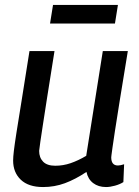

<svg xmlns="http://www.w3.org/2000/svg" viewBox="-20 -745 560 775"><path d="M154 10Q95 10 64 -19.5Q33 -49 33 -97Q33 -111 36 -136.5Q39 -162 46.5 -210Q54 -258 67 -337.5Q80 -417 99 -539H200Q181 -422 170 -350Q159 -278 152.5 -237Q146 -196 143 -174Q140 -152 138 -136Q138 -109 154 -92.5Q170 -76 203 -76Q235 -76 265.5 -86.5Q296 -97 328 -116L395 -539H496Q476 -418 463.5 -340Q451 -262 444 -216.5Q437 -171 434 -149Q431 -127 430 -119.5Q429 -112 429 -110Q429 -77 456 -77Q466 -77 481 -82L478 -10Q464 -1 444 4.5Q424 10 408 10Q377 10 356 -6Q335 -22 329 -51Q284 -21 242 -5.5Q200 10 154 10ZM182 -650 194 -725H456L444 -650Z"/></svg>

Font: Georama Medium
Style: Italic
Weight: 500
Italic angle: -9°
Designer: Jean-Baptiste Levee
Foundry: Production Type
Version: Version 1.000